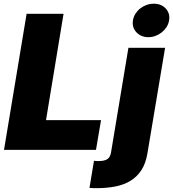

<svg xmlns="http://www.w3.org/2000/svg" viewBox="-20 -801 925 1026"><path d="M1.4 0 122.2 -727.3H319.6L225.9 -159.1H519.9L492.9 0ZM482.2 58.2Q487.9 58.9 493.4 59.3Q498.9 59.7 505 59.7Q522.7 59.7 534.8 57Q546.9 54.3 554.7 48.7Q562.5 43 566.8 34.4Q571 25.9 573.2 14.2L666.2 -545.5H862.2L767.8 18.5Q758.9 72.4 735.6 108.1Q712.4 143.8 677 165.3Q641.7 186.8 595.7 195.7Q549.7 204.5 495.7 204.5Q486.5 204.5 476.9 204.2Q467.3 203.8 458.1 203.1ZM690.3 -691.8Q693.5 -711.6 704 -728Q714.5 -744.3 729.8 -756.2Q745 -768.1 763.7 -774.7Q782.3 -781.2 801.8 -781.2Q842 -781.2 865.8 -755.3Q889.9 -729 883.5 -691.8Q880.3 -672.2 869.7 -655.9Q859 -639.6 843.9 -627.7Q828.8 -615.8 810.4 -609Q791.9 -602.3 772.7 -602.3Q733.7 -602.3 708.5 -628.9Q684.7 -654.5 690.3 -691.8Z"/></svg>

Font: Inter P Black
Style: Italic
Weight: 900
Italic angle: -9.40001°
Designer: Rasmus Andersson
Foundry: rsms
Version: Version 3.018;git-588b23468